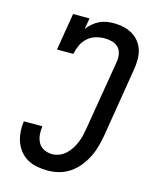

<svg xmlns="http://www.w3.org/2000/svg" viewBox="-113 -819 726 904"><g transform="rotate(15 250.0 -367.5)"><path d="M207 8Q181 8 155.5 3.5Q130 -1 108.5 -13Q87 -25 71.5 -44Q56 -63 47.5 -86Q39 -109 37 -135.5Q35 -162 39 -187H129Q126 -166 128 -145Q130 -124 139.5 -107Q149 -90 167.5 -81Q186 -72 207 -72Q224 -72 241.5 -79Q259 -86 273 -99Q287 -112 297 -128Q307 -144 314 -161Q321 -178 325 -195Q329 -212 332 -230L389 -572Q392 -591 388.5 -609.5Q385 -628 373 -640.5Q361 -653 343 -658Q325 -663 306 -663Q284 -663 262 -656.5Q240 -650 222.5 -634Q205 -618 195.5 -597Q186 -576 182 -554H102L132 -735H212L203 -681Q214 -696 228.5 -708.5Q243 -721 259.5 -729Q276 -737 294 -740Q312 -743 329 -743Q353 -743 376 -738Q399 -733 419 -721.5Q439 -710 453 -692.5Q467 -675 474 -653Q481 -631 481 -607Q481 -583 477 -559L421 -217Q416 -190 408.5 -163Q401 -136 388 -110.5Q375 -85 356.5 -62Q338 -39 313.5 -22.5Q289 -6 261.5 1Q234 8 207 8Z"/></g></svg>

Font: Iosevka Slab Medium Oblique
Style: Regular
Weight: 500
Italic angle: -9°
Monospace: yes
Designer: Belleve Invis
Foundry: Belleve Invis
Version: Version 11.1.1; ttfautohint (v1.8.3)